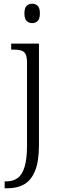

<svg xmlns="http://www.w3.org/2000/svg" viewBox="-20 -770 333 1030"><path d="M5 240V203H14Q49 203 74 185.5Q99 168 112 125Q125 82 125 9V-431Q125 -465 117 -480Q109 -495 92.5 -499.5Q76 -504 50 -504H40V-536H189V8Q189 97 167.5 148Q146 199 108.5 219.5Q71 240 21 240ZM153 -646Q135 -646 123 -657.5Q111 -669 111 -698Q111 -728 123 -739Q135 -750 153 -750Q170 -750 182 -739Q194 -728 194 -698Q194 -669 182 -657.5Q170 -646 153 -646Z"/></svg>

Font: Noto Serif Gujarati Light
Style: Regular
Weight: 300
Version: Version 2.102